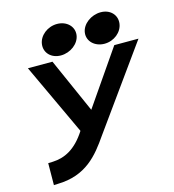

<svg xmlns="http://www.w3.org/2000/svg" viewBox="-122 -746 951 1050"><g transform="rotate(-15 353.5 -220.5)"><path d="M521 -472C575 -472 622 -510 628 -558C634 -606 598 -644 544 -644C490 -644 438 -606 432 -558C426 -510 467 -472 521 -472ZM274 -472C328 -472 379 -510 385 -558C391 -606 351 -644 297 -644C243 -644 195 -606 189 -558C183 -510 220 -472 274 -472ZM54 79 53 203 75 202C237 199 311 104 376 10L707 -451H570L357 -142L220 -451H81L270 -46C211 46 147 75 81 78Z"/></g></svg>

Font: Charger
Style: HemiRT
Weight: 900
Designer: Jasper
Foundry: Cannot Into Space Fonts
Version: Version 0.99